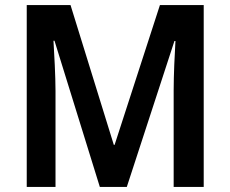

<svg xmlns="http://www.w3.org/2000/svg" viewBox="-20 -734 904 754"><path d="M372 0H478L665 -573H669C666 -524 662 -437 662 -380V0H780V-714H608L430 -165H427L257 -714H85V0H198V-376C198 -435 193 -524 190 -574H194Z"/></svg>

Font: Noto Sans Gujarati UI SemiCondensed SemiBold
Style: Regular
Weight: 600
Width: 4
Designer: Jelle Bosma - Monotype Design Team, Universal Thirst
Foundry: Monotype Imaging Inc.
Version: Version 2.106